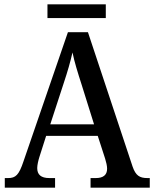

<svg xmlns="http://www.w3.org/2000/svg" viewBox="-20 -862 708 882"><path d="M198 -779H466V-842H198ZM2 0H233V-44H207C168 -44 151 -60 151 -90C151 -104 156 -125 161 -141L192 -238H429L463 -133C468 -117 472 -100 472 -87C472 -58 454 -44 420 -44H396V0H668V-44H657C621 -44 603 -56 589 -97L384 -714H292L88 -121C67 -58 52 -44 17 -44H2ZM211 -291 273 -481C291 -535 303 -577 313 -621C322 -577 337 -529 355 -473L412 -291Z"/></svg>

Font: Noto Serif Lao SemiCondensed Medium
Style: Regular
Weight: 500
Width: 4
Designer: Monotype Design Team
Foundry: Monotype Imaging Inc.
Version: Version 2.003